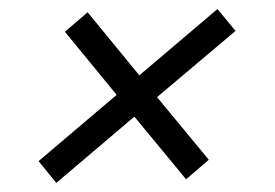

<svg xmlns="http://www.w3.org/2000/svg" viewBox="-20 -467 606 423"><path d="M104 -64 65 -112 237 -258 123 -397 173 -440 287 -301 459 -447 499 -399 326 -253 440 -115 390 -72 276 -210Z"/></svg>

Font: Archivo SemiCondensed Light
Style: Italic
Weight: 300
Width: 4
Italic angle: -10°
Designer: Hector Gatti
Foundry: Omnibus-Type
Version: Version 2.001